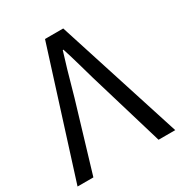

<svg xmlns="http://www.w3.org/2000/svg" viewBox="-172 -855 919 977"><g transform="rotate(-30 287.5 -366.5)"><path d="M233 -733H340L575 0H477L358 -398Q349 -426 323 -519Q303 -590 287 -639H283Q260 -568 213 -398L94 0H1Z"/></g></svg>

Font: KaiGen Gothic CN Regular
Style: Regular
Weight: 400
Designer: Ryoko NISHIZUKA  (kana & ideographs); Paul D. Hunt (Latin, Greek & Cyrillic); Wenlong ZHANG  (bopomofo); Sandoll Communi
Foundry: Adobe Systems Incorporated
Version: Version 1.002.20150501